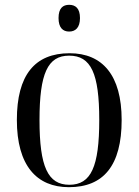

<svg xmlns="http://www.w3.org/2000/svg" viewBox="-20 -767 575 797"><path d="M267 -636C293 -636 312 -652 312 -692C312 -733 293 -747 267 -747C241 -747 223 -733 223 -692C223 -652 241 -636 267 -636ZM266 10C410 10 485 -80 485 -269C485 -455 405 -546 269 -546C124 -546 50 -455 50 -269C50 -80 132 10 266 10ZM268 0C179 0 144 -74 144 -269C144 -462 178 -536 267 -536C358 -536 392 -462 392 -269C392 -75 358 0 268 0Z"/></svg>

Font: Noto Serif Display SemiCondensed
Style: Regular
Weight: 400
Width: 4
Designer: Monotype Design Team
Foundry: Monotype Imaging Inc.
Version: Version 2.009